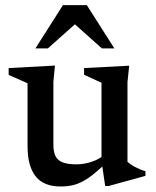

<svg xmlns="http://www.w3.org/2000/svg" viewBox="-20 -700 593 732"><path d="M183.5 -149.5Q183.5 -121.5 191.5 -105Q199.5 -88.5 218.8 -81Q238 -73.5 271 -73.5Q302 -73.5 331.8 -84Q361.5 -94.5 377 -110.5L394.5 -89Q364.5 -59 340.8 -39.5Q317 -20 296.5 -9Q276 2 255.5 6.5Q235 11 211 11Q146.5 11 115.8 -27.8Q85 -66.5 85 -143.5V-382.5L13 -414.5V-440.5L189.5 -450L183.5 -387.5ZM381 9 367 -85.5V-384.5L300.5 -415V-440.5L472.5 -449.5L466 -386.5V-83Q471 -78.5 479 -73Q487 -67.5 496.8 -62.5Q506.5 -57.5 516.2 -53.5Q526 -49.5 534.5 -47.5V-29.5L394.5 9ZM115 -515.5 220 -680.5H311L416 -515.5H368.5L253 -618.5H278L162.5 -515.5Z"/></svg>

Font: Newsreader 16pt Medium
Style: Regular
Weight: 500
Designer: Hugues Gentile
Foundry: Production Type
Version: Version 1.003